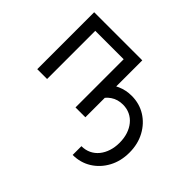

<svg xmlns="http://www.w3.org/2000/svg" viewBox="-155 -748 1211 1211"><g transform="rotate(45 450.5 -142.0)"><path d="M608.9 -224.6Q644 -224.6 672.6 -210.9Q701.2 -197.3 721.7 -172.1Q742.2 -147 753.2 -113.3Q764.2 -79.6 764.2 -39.1Q764.2 1 753.2 34.9Q742.2 68.8 721.7 94Q701.2 119.1 672.6 132.8Q644 146.5 608.9 146.5V224.6Q677.7 224.6 732.7 190.4Q787.6 156.2 819.8 96.7Q852.1 37.1 852.1 -39.1Q852.1 -115.2 819.8 -174.8Q787.6 -234.4 732.7 -268.6Q677.7 -302.7 608.9 -302.7Q558.1 -302.7 514.2 -283.4Q470.2 -264.2 437.5 -229.5L473.6 -135.7Q492.7 -177.2 527.6 -200.9Q562.5 -224.6 608.9 -224.6ZM68.4 -507.8V0H156.2V-429.7H409.7V0H497.6V-507.8H409.7H156.2Z"/></g></svg>

Font: Giphurs SC
Style: Regular
Weight: 400
Version: Version 0.920